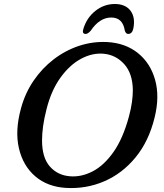

<svg xmlns="http://www.w3.org/2000/svg" viewBox="-20 -924 817 959"><path d="M515 -714Q606.5 -709 669 -658.8Q731.5 -608.5 754.8 -525Q778 -441.5 752.5 -338Q723.5 -218.5 657 -137.8Q590.5 -57 500.2 -18.2Q410 20.5 309 14.5Q217.5 9 156.2 -43.2Q95 -95.5 74.5 -183.5Q54 -271.5 85 -383.5Q105.5 -459 147.8 -521Q190 -583 248 -627.5Q306 -672 374.2 -694.8Q442.5 -717.5 515 -714ZM330 -43.5Q386.5 -39 443 -68.2Q499.5 -97.5 547 -165Q594.5 -232.5 624 -342Q634.5 -381 639 -413.8Q643.5 -446.5 643.5 -473.5Q642.5 -556.5 601 -603Q559.5 -649.5 499 -655.5Q442 -661 385 -630.5Q328 -600 282 -536.2Q236 -472.5 212.5 -379Q200.5 -332.5 195.2 -293.8Q190 -255 190 -223Q190 -136.5 229.2 -92.2Q268.5 -48 330 -43.5ZM535.5 -836.5Q477.5 -836.5 433 -770.5Q419 -754.5 408 -754.5Q387.5 -754.5 397 -782Q414.5 -837 457.5 -870.5Q500.5 -904 553.5 -904Q606.5 -904 631.8 -870.5Q657 -837 646 -782Q640.5 -754.5 620 -754.5Q609 -754.5 603.5 -770.5Q593.5 -836.5 535.5 -836.5Z"/></svg>

Font: Fraunces 9pt S100
Style: Italic
Weight: 400
Italic angle: -16°
Version: Version 1.000; ttfautohint (v1.8.3)